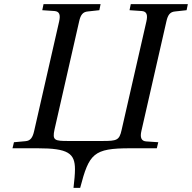

<svg xmlns="http://www.w3.org/2000/svg" viewBox="-20 -712 922 922"><path d="M40 0H161C307 0 340 24 340 101C340 125 337 155 333 190H365C408 26 428 0 605 0H733L740 -29L681 -33C658 -35 652 -53 659 -83L779 -609C786 -641 797 -655 821 -657L876 -663L882 -692H608L602 -663L661 -659C685 -657 690 -640 683 -609L564 -88C553 -38 541 -35 471 -35H309C243 -35 230 -37 242 -91L360 -609C367 -641 378 -655 402 -657L457 -663L463 -692H189L183 -663L242 -659C266 -657 271 -640 264 -609L144 -83C137 -52 127 -36 102 -34L47 -29Z"/></svg>

Font: Heuristica
Style: Italic
Weight: 400
Italic angle: -13°
Version: Version 1.0.1